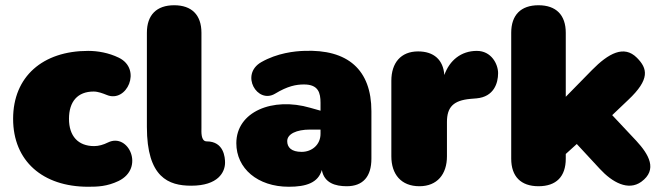

<svg xmlns="http://www.w3.org/2000/svg" viewBox="-20 -700 2530 732"><path d="M316 12C352 12 388 11 432 -10C533 -59 470 -195 392 -157C374 -148 356 -143 339 -143C278 -143 243 -181 243 -247C243 -313 276 -351 337 -351C354 -351 372 -344 387 -338C463 -306 523 -436 433 -480C394 -499 352 -506 316 -506C143 -506 30 -408 30 -247C30 -86 143 12 316 12Z M838 -80C838 -99 834 -161 768 -161C745 -161 748 -199 748 -212V-575C748 -643 711 -680 644 -680C577 -680 540 -643 540 -575V-216C540 -23 623 8 709 8C812 8 838 -44 838 -80Z M1081 12C1147 12 1193 -3 1207 -52C1216 -2 1259 10 1302 10C1364 10 1396 -27 1396 -95V-276C1396 -434 1306 -513 1139 -506C1104 -505 1037 -498 976 -463C894 -416 961 -302 1029 -343C1077 -372 1109 -378 1139 -378C1194 -378 1202 -346 1202 -308V-278L1163 -289C1019 -331 881 -274 881 -154C881 -58 962 12 1081 12ZM1075 -162C1075 -189 1110 -206 1162 -206H1202V-190C1202 -148 1169 -121 1130 -121C1091 -121 1075 -138 1075 -162Z M1579 10C1647 10 1684 -36 1684 -104V-235C1684 -292 1709 -317 1773 -323L1797 -325C1863 -331 1879 -383 1879 -421C1879 -456 1853 -506 1798 -506C1738 -506 1694 -470 1674 -414C1670 -472 1634 -504 1574 -504C1508 -504 1472 -460 1472 -392V-104C1472 -36 1509 10 1579 10Z M2033 10C2101 10 2137 -27 2137 -95V-113L2179 -151L2267 -56C2314 -5 2375 29 2425 -7C2488 -53 2454 -111 2406 -163L2314 -261L2375 -319C2459 -398 2449 -439 2408 -480C2359 -529 2300 -497 2237 -433L2137 -331V-575C2137 -643 2100 -680 2033 -680C1966 -680 1929 -643 1929 -575V-95C1929 -27 1966 10 2033 10Z"/></svg>

Font: SN Pro Black
Style: Regular
Weight: 900
Designer: Tobias Whetton
Foundry: Supernotes
Version: Version 1.001;Glyphs 3.2 (3249)